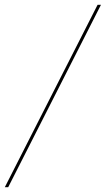

<svg xmlns="http://www.w3.org/2000/svg" viewBox="-56 -756 438 795"><path d="M-36 19H-22Q75 -171 170 -358.5Q265 -546 362 -736H348Q251 -546 156 -358.5Q61 -171 -36 19Z"/></svg>

Font: Josefin Slab Thin
Style: Italic
Weight: 100
Italic angle: -12°
Designer: Santiago Orozco
Foundry: Typemade
Version: Version 2.000